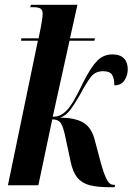

<svg xmlns="http://www.w3.org/2000/svg" viewBox="-20 -773 553 801"><path d="M437 8Q388 8 355.5 0Q323 -8 303.5 -31Q284 -54 275 -97L255 -191Q245 -241 234.5 -258Q224 -275 198 -275L140 0H13L138 -603H68L69 -613H141Q152 -666 155 -686.5Q158 -707 158 -716Q158 -729 150.5 -736Q143 -743 118 -743H106L109 -753H303L272 -613H376L374 -603H270L200 -286Q218 -286 231.5 -292.5Q245 -299 258 -312Q275 -330 292 -360.5Q309 -391 328 -431Q360 -494 386 -520Q412 -546 449 -546Q481 -546 497 -529.5Q513 -513 513 -484Q513 -459 499.5 -438Q486 -417 457 -417Q457 -446 447.5 -461Q438 -476 410 -476Q378 -476 359.5 -452.5Q341 -429 312 -375Q294 -343 275 -317Q256 -291 231 -282Q293 -282 327.5 -261.5Q362 -241 375 -190L401 -92Q412 -53 421 -33.5Q430 -14 437.5 -8Q445 -2 453 -2H460L458 8Z"/></svg>

Font: Noto Serif Display ExtraCondensed
Style: Bold Italic
Weight: 700
Width: 2
Italic angle: -12°
Designer: Monotype Design Team
Foundry: Monotype Imaging Inc.
Version: Version 2.009